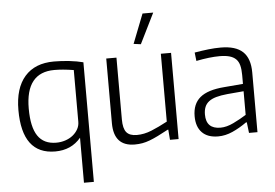

<svg xmlns="http://www.w3.org/2000/svg" viewBox="-63 -889 1717 1198"><g transform="rotate(-5 795.5 -290.0)"><path d="M415 -62Q355 10 254 10Q47 10 47 -267Q47 -404 111 -477Q175 -550 294 -550Q342 -550 390.5 -544.5Q439 -539 477 -529V220H415ZM265 -44Q295 -44 322 -53Q349 -62 369 -78Q389 -94 401 -115.5Q413 -137 413 -162V-486Q375 -492 346.5 -494.5Q318 -497 292 -497Q112 -497 112 -271Q112 -155 149.5 -99.5Q187 -44 265 -44Z M799 -616 871 -800H938L844 -610ZM752 10Q621 10 621 -135V-540H685V-153Q685 -96 705 -72Q725 -48 770 -48Q816 -48 862.5 -67Q909 -86 963 -115V-540H1027V0H973L968 -64H964Q927 -44 898.5 -30Q870 -16 846 -7Q822 2 799.5 6Q777 10 752 10Z M1275 5Q1209 5 1174 -31Q1139 -67 1139 -133Q1139 -210 1187 -250Q1235 -290 1338 -298L1457 -308V-363Q1457 -399 1450.5 -424Q1444 -449 1428.5 -464Q1413 -479 1388 -486Q1363 -493 1327 -493Q1265 -493 1180 -476L1174 -529Q1221 -537 1261 -541.5Q1301 -546 1338 -546Q1432 -546 1476.5 -504Q1521 -462 1521 -374V0H1468L1460 -67H1455Q1410 -35 1365 -15Q1320 5 1275 5ZM1294 -48Q1332 -48 1375.5 -69Q1419 -90 1457 -114V-262L1354 -253Q1313 -249 1284.5 -241Q1256 -233 1238 -219Q1220 -205 1212 -185Q1204 -165 1204 -138Q1204 -48 1294 -48Z"/></g></svg>

Font: Encode Sans Narrow
Style: Light
Weight: 300
Designer: Pablo Impallari, Andres Torresi
Foundry: Pablo Impallari, Andres Torresi
Version: Version 1.000; ttfautohint (v1.00) -l 8 -r 50 -G 200 -x 14 -